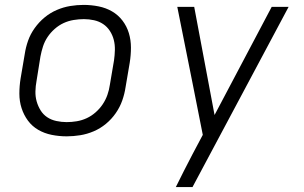

<svg xmlns="http://www.w3.org/2000/svg" viewBox="-20 -548 1240 783"><path d="M252 8Q221 8 191 2Q161 -4 136 -18.5Q111 -33 94 -56Q77 -79 68 -107Q59 -135 59 -166Q59 -197 64 -228L81 -328Q85 -355 94.5 -382Q104 -409 121.5 -433.5Q139 -458 162 -477Q185 -496 212 -507.5Q239 -519 266.5 -523.5Q294 -528 321 -528Q352 -528 382 -522Q412 -516 437 -501.5Q462 -487 479.5 -464Q497 -441 505.5 -413Q514 -385 514 -354Q514 -323 509 -292L492 -192Q488 -165 478.5 -138Q469 -111 452 -86.5Q435 -62 412 -43Q389 -24 362 -12.5Q335 -1 307 3.5Q279 8 252 8ZM252 -50Q272 -50 293 -53.5Q314 -57 333.5 -66Q353 -75 370 -90Q387 -105 399 -123Q411 -141 418 -161Q425 -181 428 -202L445 -302Q448 -323 448.5 -344.5Q449 -366 444 -385.5Q439 -405 428 -422Q417 -439 400.5 -450Q384 -461 363.5 -465.5Q343 -470 322 -470Q302 -470 280.5 -466.5Q259 -463 239.5 -454Q220 -445 203 -430Q186 -415 174 -397Q162 -379 155.5 -359Q149 -339 145 -318L129 -218Q125 -197 124.5 -175.5Q124 -154 129.5 -134.5Q135 -115 145.5 -98Q156 -81 172.5 -70Q189 -59 210 -54.5Q231 -50 252 -50ZM697 215Q713 182 730 149Q747 116 764 83L807 2L765 -210L703 -520H772L855 -79L1088 -520H1157L765 215Z"/></svg>

Font: Iosevka Aile Light
Style: Italic
Weight: 300
Italic angle: -9°
Designer: Belleve Invis
Foundry: Belleve Invis
Version: Version 31.1.0; ttfautohint (v1.8.4)